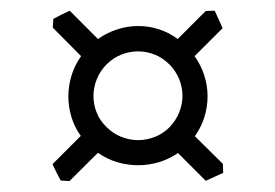

<svg xmlns="http://www.w3.org/2000/svg" viewBox="-20 -471 509 355"><path d="M177.2 -352.1Q165 -339.8 158.9 -324.5Q152.8 -309.1 152.8 -293.5Q152.8 -277.8 158.7 -262.9Q164.6 -248 176.8 -236.3Q189.5 -223.6 204.6 -217.8Q219.7 -211.9 235.4 -211.9Q251 -211.9 266.1 -217.8Q281.2 -223.6 293.5 -235.8Q305.2 -248 311.3 -263.2Q317.4 -278.3 317.4 -293.9Q317.4 -309.6 311.3 -324.7Q305.2 -339.8 293 -352.1Q280.8 -364.3 265.9 -370.1Q251 -376 235.4 -376Q219.7 -376 204.6 -370.1Q189.5 -364.3 177.2 -352.1ZM360.4 -136.7 309.1 -188Q292.5 -176.8 273.7 -171.1Q254.9 -165.5 235.4 -165.5Q215.8 -165.5 196.8 -171.1Q177.7 -176.8 161.1 -188.5L108.4 -136.2L92.3 -137.2Q88.4 -144 84.5 -151.9Q80.6 -159.7 77.1 -167.5L129.4 -219.7Q117.7 -235.8 112.1 -254.6Q106.4 -273.4 106.4 -293Q106.4 -312.5 112.3 -331.5Q118.2 -350.6 129.9 -367.2L77.6 -419.9L78.6 -436Q85.4 -439.9 93.3 -443.8Q101.1 -447.8 108.9 -451.2L161.1 -398.9Q177.7 -410.6 196.8 -416.7Q215.8 -422.9 235.4 -422.9Q254.9 -422.9 273.4 -417Q292 -411.1 308.6 -398.9L360.4 -450.7L377 -451.2L391.6 -418.9L339.8 -367.2Q351.6 -350.6 357.7 -331.5Q363.8 -312.5 363.8 -293Q363.8 -273.4 357.9 -254.6Q352.1 -235.8 340.3 -219.2L392.1 -168L392.6 -151.4Z"/></svg>

Font: Akkhara
Style: Regular
Weight: 400
Designer: J. Victor Gaultney
Version: Version 1.00 June 13, 2006, initial release